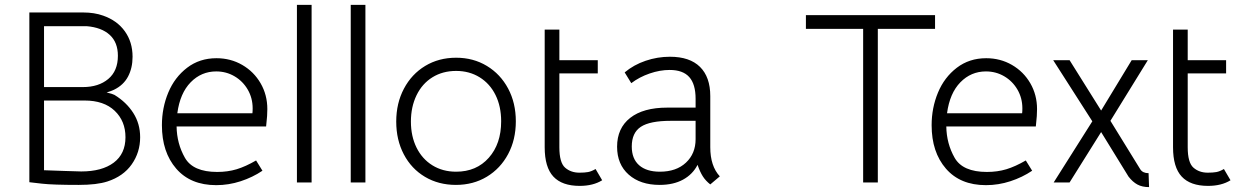

<svg xmlns="http://www.w3.org/2000/svg" viewBox="-20 -746 5076 785"><path d="M553 -185Q553 -123 518.5 -74Q484 -25 419 -4Q376 10 302 10Q196 10 152 5L100 -1V-695H320Q366 -695 402 -682Q459 -662 490.5 -618Q522 -574 522 -514Q522 -468 503.5 -433Q485 -398 446 -379Q436 -374 416 -368Q441 -362 448 -358Q497 -328 525 -284Q553 -240 553 -185ZM160 -639V-390H319Q383 -390 422.5 -423Q462 -456 462 -518Q462 -573 428.5 -603.5Q395 -634 334 -639ZM493 -185Q493 -251 449 -293Q405 -335 326 -335H160V-50L245 -47L312 -45Q397 -45 445 -81Q493 -117 493 -185Z M868 -43Q911 -43 947.5 -54Q984 -65 1027 -90L1053 -48Q1013 -21 964 -5Q915 11 864 11Q759 11 700.5 -56.5Q642 -124 642 -234Q642 -305 668 -367.5Q694 -430 745 -469Q796 -508 865 -508Q923 -508 970.5 -480.5Q1018 -453 1045.5 -405.5Q1073 -358 1073 -300Q1073 -284 1072 -271.5Q1071 -259 1070 -250L1068 -229H702Q703 -159 736 -101Q769 -43 868 -43ZM1012 -283Q1013 -290 1013 -303Q1013 -345 993 -379.5Q973 -414 939 -434Q905 -454 864 -454Q803 -454 759.5 -409.5Q716 -365 705 -283Z M1194 -726H1254V0H1194Z M1414 -726H1474V0H1414Z M1600 -249Q1600 -324 1631.5 -383.5Q1663 -443 1718.5 -476.5Q1774 -510 1845 -510Q1915 -510 1970.5 -476.5Q2026 -443 2057.5 -384Q2089 -325 2089 -250Q2089 -175 2057.5 -116Q2026 -57 1970.5 -23.5Q1915 10 1844 10Q1773 10 1717.5 -23Q1662 -56 1631 -115Q1600 -174 1600 -249ZM2029 -250Q2029 -311 2006 -357.5Q1983 -404 1941 -430Q1899 -456 1845 -456Q1790 -456 1748 -430Q1706 -404 1683 -356.5Q1660 -309 1660 -249Q1660 -189 1683 -142.5Q1706 -96 1748 -70Q1790 -44 1845 -44Q1928 -44 1978.5 -101Q2029 -158 2029 -250Z M2207 -144V-625H2267V-500H2424V-446H2267V-144Q2267 -81 2290.5 -60.5Q2314 -40 2349 -40Q2370 -40 2384 -42.5Q2398 -45 2415 -55L2442 -9Q2405 14 2350 14Q2278 14 2242.5 -24Q2207 -62 2207 -144Z M2832 -72Q2812 -33 2772.5 -11.5Q2733 10 2677 10Q2598 10 2550.5 -32Q2503 -74 2503 -146Q2503 -222 2556.5 -264Q2610 -306 2708 -306H2824V-342Q2824 -402 2798 -431Q2772 -460 2718 -460Q2678 -460 2636 -445.5Q2594 -431 2561 -406L2534 -450Q2571 -481 2619.5 -497.5Q2668 -514 2719 -514Q2800 -514 2842 -472.5Q2884 -431 2884 -353V-144Q2884 -67 2923 -25L2884 8Q2865 -7 2853.5 -25Q2842 -43 2832 -72ZM2824 -177V-252H2722Q2637 -252 2600 -227.5Q2563 -203 2563 -147Q2563 -97 2593 -70.5Q2623 -44 2678 -44Q2745 -44 2784.5 -81Q2824 -118 2824 -177Z M3509 -628H3275V-684H3803V-628H3569V0H3509Z M4015 -43Q4058 -43 4094.5 -54Q4131 -65 4174 -90L4200 -48Q4160 -21 4111 -5Q4062 11 4011 11Q3906 11 3847.5 -56.5Q3789 -124 3789 -234Q3789 -305 3815 -367.5Q3841 -430 3892 -469Q3943 -508 4012 -508Q4070 -508 4117.5 -480.5Q4165 -453 4192.5 -405.5Q4220 -358 4220 -300Q4220 -284 4219 -271.5Q4218 -259 4217 -250L4215 -229H3849Q3850 -159 3883 -101Q3916 -43 4015 -43ZM4159 -283Q4160 -290 4160 -303Q4160 -345 4140 -379.5Q4120 -414 4086 -434Q4052 -454 4011 -454Q3950 -454 3906.5 -409.5Q3863 -365 3852 -283Z M4594 -24 4482 -206 4353 0H4288L4446 -250L4286 -500H4353L4482 -294L4607 -500H4673L4520 -252L4642 -54Q4652 -38 4676 -38L4678 19Q4650 19 4630.5 8.5Q4611 -2 4594 -24Z M4776 -144V-625H4836V-500H4993V-446H4836V-144Q4836 -81 4859.5 -60.5Q4883 -40 4918 -40Q4939 -40 4953 -42.5Q4967 -45 4984 -55L5011 -9Q4974 14 4919 14Q4847 14 4811.5 -24Q4776 -62 4776 -144Z"/></svg>

Font: Bellota Text
Style: Regular
Weight: 400
Designer: Kemie Guaida
Foundry: Kemie Guaida
Version: Version 4.001